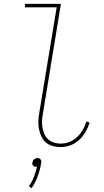

<svg xmlns="http://www.w3.org/2000/svg" viewBox="-20 -755 540 996"><path d="M294 8Q273 8 253 2.5Q233 -3 218 -16Q203 -29 194.5 -47.5Q186 -66 182 -86Q178 -106 179 -127.5Q180 -149 184 -171L274 -717H110V-735H296L203 -168Q199 -149 198 -130.5Q197 -112 200 -94.5Q203 -77 210 -60.5Q217 -44 229.5 -32.5Q242 -21 259 -15.5Q276 -10 294 -10Q317 -10 339.5 -18.5Q362 -27 380 -44Q398 -61 410 -82Q422 -103 428 -125L445 -119Q437 -94 423.5 -70.5Q410 -47 390 -28.5Q370 -10 344.5 -1Q319 8 294 8ZM144 221 130 212Q146 188 156 162Q166 136 172 110H168Q163 110 159 109Q155 108 152 104.5Q149 101 148 96.5Q147 92 148 88Q149 83 151 79Q153 75 157 71.5Q161 68 165.5 66.5Q170 65 175 65Q180 65 183.5 66.5Q187 68 190 71.5Q193 75 194 79Q195 83 194 88Q189 122 177 156Q165 190 144 221Z"/></svg>

Font: Iosevka Curly Thin
Style: Italic
Weight: 100
Italic angle: -9°
Monospace: yes
Designer: Belleve Invis
Foundry: Belleve Invis
Version: Version 22.1.2; ttfautohint (v1.8.4)